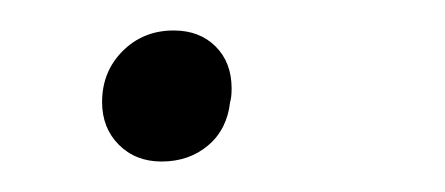

<svg xmlns="http://www.w3.org/2000/svg" viewBox="-20 -101 292 126"><path d="M47 -34Q47 -54 60.5 -67.5Q74 -81 94 -81Q111 -81 121.5 -70.5Q132 -60 132 -43Q132 -37 131 -34Q129 -16 116.5 -5.5Q104 5 86 5Q69 5 58 -6Q47 -17 47 -34Z"/></svg>

Font: Ysabeau Semilight
Style: Italic
Weight: 300
Italic angle: -12°
Designer: Christian Thalmann (Catharsis Fonts)
Version: Version 0.003